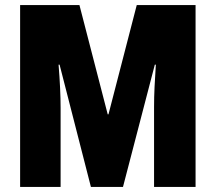

<svg xmlns="http://www.w3.org/2000/svg" viewBox="-20 -785 847 754"><path d="M337 -51 214 -531H210Q214 -482 216 -439.5Q218 -397 218 -361V-51H59V-765H292L403 -336H406L517 -765H748V-51H585V-364Q585 -404 587 -444.5Q589 -485 592 -531H588L463 -51Z"/></svg>

Font: Noto Sans Tamil UI ExtraCondensed Black
Style: Regular
Weight: 900
Width: 2
Designer: Jelle Bosma - Monotype Design Team
Foundry: Monotype Imaging Inc.
Version: Version 2.004; ttfautohint (v1.8.4.7-5d5b)